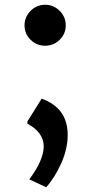

<svg xmlns="http://www.w3.org/2000/svg" viewBox="-20 -603 378 806"><path d="M256 -496.5Q256 -461 230.5 -436Q205 -411 169.5 -411Q134 -411 108.5 -436Q83 -461 83 -496.5Q83 -532 108.5 -557.5Q134 -583 169.5 -583Q205 -583 230.5 -557.5Q256 -532 256 -496.5ZM95 -93 155 -189Q264 -149 264 -38Q265 18 238.5 79Q212 140 174 183L103 150Q164 68 163.5 10.5Q163 -47 95 -84Z"/></svg>

Font: Halant
Style: Bold
Weight: 700
Designer: Hitesh Malaviya (Devanagari), Satya Rajpurohit (Latin)
Foundry: Indian Type Foundry
Version: Version 1.101;PS 1.0;hotconv 1.0.78;makeotf.lib2.5.61930; tt